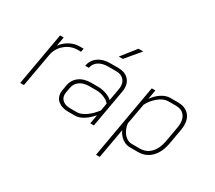

<svg xmlns="http://www.w3.org/2000/svg" viewBox="-163 -1048 1754 1569"><g transform="rotate(30 714.5 -263.0)"><path d="M132 -499H166L151 -413Q182 -455 225.5 -478Q269 -501 316 -501H353L347 -469H316Q251 -469 199 -425.5Q147 -382 135 -315L79 0H44Z M370 -97Q370 -104 372 -120L380 -166Q390 -226 434 -258.5Q478 -291 546 -291H613Q649 -291 687 -278Q725 -265 747 -244L767 -356Q770 -371 770 -384Q770 -426 745 -450.5Q720 -475 676 -475H600Q545 -475 510 -451.5Q475 -428 468 -387H433Q444 -443 488 -475Q532 -507 600 -507H676Q736 -507 770.5 -475Q805 -443 805 -388Q805 -373 802 -356L739 0H705L720 -85Q682 -41 642 -16.5Q602 8 564 8H502Q441 8 405.5 -20.5Q370 -49 370 -97ZM565 -24Q602 -24 646.5 -55Q691 -86 728 -136L740 -207Q721 -230 685.5 -244.5Q650 -259 613 -259H546Q492 -259 457.5 -234.5Q423 -210 415 -165L407 -120Q405 -108 405 -102Q405 -66 431 -45Q457 -24 502 -24ZM741 -725H786L672 -589H634Z M997 -499H1031L1016 -411Q1047 -455 1087.5 -481Q1128 -507 1167 -507H1241Q1305 -507 1341.5 -470.5Q1378 -434 1378 -371Q1378 -353 1375 -332L1349 -184Q1333 -93 1283 -42.5Q1233 8 1159 8H1085Q1044 8 1010.5 -16.5Q977 -41 959 -82L909 199H874ZM1159 -24Q1219 -24 1259.5 -66Q1300 -108 1314 -184L1340 -332Q1343 -350 1343 -367Q1343 -417 1316 -446Q1289 -475 1241 -475H1167Q1122 -475 1075.5 -436Q1029 -397 1006 -349L971 -155Q973 -126 987 -95.5Q1001 -65 1026 -44.5Q1051 -24 1085 -24Z"/></g></svg>

Font: Bai Jamjuree ExtraLight
Style: Italic
Weight: 275
Italic angle: -10°
Version: Version 1.000; ttfautohint (v1.6)